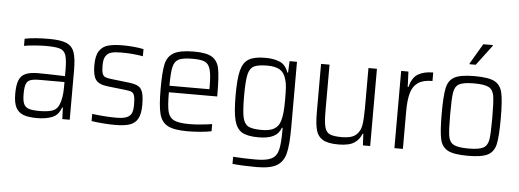

<svg xmlns="http://www.w3.org/2000/svg" viewBox="-56 -896 3417 1263"><g transform="rotate(5 1652.5 -264.5)"><path d="M49 -139Q49 -196 61.5 -228Q74 -260 104 -273.5Q134 -287 189 -287Q247 -287 365 -283V-323Q365 -392 354.5 -422Q344 -452 315 -461Q286 -470 220 -470Q191 -470 148 -466.5Q105 -463 79 -458V-505Q142 -518 239 -518Q317 -518 355 -501.5Q393 -485 407 -445Q421 -405 421 -326V0H372L369 -76H364Q347 -25 305 -8.5Q263 8 206 8Q149 8 115.5 -4.5Q82 -17 65.5 -48.5Q49 -80 49 -139ZM346 -93Q365 -139 365 -208V-244H203Q161 -244 140.5 -236.5Q120 -229 112 -208Q104 -187 104 -142Q104 -99 113.5 -77.5Q123 -56 146.5 -48Q170 -40 219 -40Q269 -40 300.5 -50Q332 -60 346 -93Z M565 -4V-51Q656 -40 724 -40Q771 -40 794.5 -50.5Q818 -61 826 -81Q834 -101 834 -136Q834 -176 828.5 -194Q823 -212 811 -218Q799 -224 771 -227L648 -241Q591 -248 571 -276.5Q551 -305 551 -371Q551 -434 571.5 -465.5Q592 -497 629 -507.5Q666 -518 727 -518Q761 -518 799.5 -514.5Q838 -511 864 -505V-458Q798 -470 720 -470Q679 -470 655.5 -463.5Q632 -457 618.5 -437Q605 -417 605 -376Q605 -340 610.5 -323Q616 -306 628.5 -300Q641 -294 668 -291L789 -277Q829 -272 849.5 -260.5Q870 -249 879 -221Q888 -193 888 -137Q888 -79 870.5 -47.5Q853 -16 817.5 -4Q782 8 721 8Q683 8 639 4.5Q595 1 565 -4Z M1374 -237H1055Q1055 -149 1064.5 -110Q1074 -71 1105.5 -55.5Q1137 -40 1208 -40Q1241 -40 1282.5 -44Q1324 -48 1357 -53V-6Q1330 0 1285 4Q1240 8 1198 8Q1109 8 1067.5 -14.5Q1026 -37 1012.5 -90.5Q999 -144 999 -254Q999 -365 1010 -417Q1021 -469 1062.5 -493.5Q1104 -518 1197 -518Q1280 -518 1317 -494.5Q1354 -471 1364 -419.5Q1374 -368 1374 -256ZM1055 -280H1319V-296Q1319 -375 1308.5 -411Q1298 -447 1272.5 -458.5Q1247 -470 1194 -470Q1129 -470 1101 -456.5Q1073 -443 1064 -405Q1055 -367 1055 -280Z M1513 196V149Q1588 154 1663 154Q1734 154 1767 136.5Q1800 119 1810.5 77Q1821 35 1821 -55V-69H1816Q1801 -28 1764.5 -10.5Q1728 7 1667 7Q1594 7 1558 -14.5Q1522 -36 1508 -91Q1494 -146 1494 -255Q1494 -365 1508 -419.5Q1522 -474 1558.5 -496Q1595 -518 1667 -518Q1725 -518 1764 -501Q1803 -484 1820 -434H1825L1828 -510H1877V-73Q1877 38 1863 94.5Q1849 151 1806 177Q1763 203 1673 203Q1585 203 1513 196ZM1807 -114Q1815 -140 1818 -172.5Q1821 -205 1821 -255Q1821 -306 1819 -337Q1817 -368 1809 -391Q1797 -433 1767.5 -450.5Q1738 -468 1686 -468Q1623 -468 1596 -453.5Q1569 -439 1559.5 -396.5Q1550 -354 1550 -255Q1550 -157 1559.5 -114.5Q1569 -72 1596 -57.5Q1623 -43 1686 -43Q1737 -43 1766.5 -60Q1796 -77 1807 -114Z M2036 -190V-510H2092V-205Q2092 -131 2101 -97.5Q2110 -64 2135 -53Q2160 -42 2215 -42Q2278 -42 2306.5 -66.5Q2335 -91 2342 -131.5Q2349 -172 2349 -246V-510H2405V0H2357L2353 -76H2348Q2334 -37 2299.5 -14.5Q2265 8 2195 8Q2127 8 2093 -11.5Q2059 -31 2047.5 -72.5Q2036 -114 2036 -190Z M2613 -510 2617 -409H2622Q2637 -471 2675.5 -494.5Q2714 -518 2776 -518V-462Q2714 -462 2680.5 -438.5Q2647 -415 2634 -369Q2621 -323 2621 -248V0H2565V-510Z M2855 -254Q2855 -372 2866.5 -424Q2878 -476 2918 -497Q2958 -518 3050 -518Q3142 -518 3182 -497Q3222 -476 3233.5 -424Q3245 -372 3245 -254Q3245 -136 3233.5 -85Q3222 -34 3182 -13Q3142 8 3050 8Q2958 8 2918 -13Q2878 -34 2866.5 -85Q2855 -136 2855 -254ZM3189 -254Q3189 -358 3182.5 -398.5Q3176 -439 3148 -454.5Q3120 -470 3050 -470Q2980 -470 2952 -454.5Q2924 -439 2917.5 -398.5Q2911 -358 2911 -254Q2911 -150 2917.5 -110.5Q2924 -71 2952 -55.5Q2980 -40 3050 -40Q3120 -40 3148 -55.5Q3176 -71 3182.5 -110.5Q3189 -150 3189 -254ZM3009 -598 3088 -732H3151V-727L3050 -593H3009Z"/></g></svg>

Font: Saira SemiCondensed Light
Style: Regular
Weight: 300
Width: 4
Designer: Hector Gatti with collaboration of the Omnibus-Type team
Foundry: Omnibus-Type
Version: Version 0.072; ttfautohint (v1.8)